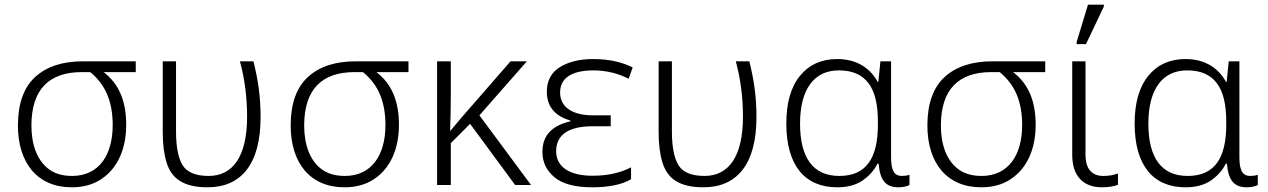

<svg xmlns="http://www.w3.org/2000/svg" viewBox="-20 -796 5456 826"><path d="M288.1 9.8C338.4 9.8 381.3 -2 416.5 -25.9C486.8 -72.8 522.9 -156.7 522.9 -258.8C522.9 -357.9 494.1 -433.6 425.8 -485.8H564V-532.2H336.9C249 -532.2 180.7 -509.8 131.3 -464.8C82 -419.4 57.1 -350.1 57.1 -255.9C57.1 -95.7 140.6 9.8 288.1 9.8ZM290 -39.1C249.5 -39.1 216.3 -48.8 190.4 -67.9C139.2 -106 115.2 -174.3 115.2 -255.9C115.2 -412.1 191.9 -485.8 332 -485.8H368.2C437 -429.7 464.8 -354 464.8 -257.8C464.8 -132.3 408.2 -39.1 290 -39.1Z M873 9.8C1017.1 9.8 1101.1 -89.4 1101.1 -292C1101.1 -382.3 1089.8 -454.6 1070.3 -532.2H1012.2C1032.7 -456.5 1043 -377.4 1043 -293.9C1043 -122.1 981 -39.1 877.9 -39.1C822.8 -39.1 785.2 -54.2 766.1 -84.5C747.1 -114.7 737.3 -163.6 737.3 -231V-532.2H680.2V-227.1C680.2 -176.3 685.5 -133.3 696.3 -98.1C717.3 -27.3 770 9.8 873 9.8Z M1461.4 9.8C1511.7 9.8 1554.7 -2 1589.8 -25.9C1660.2 -72.8 1696.3 -156.7 1696.3 -258.8C1696.3 -357.9 1667.5 -433.6 1599.1 -485.8H1737.3V-532.2H1510.3C1422.4 -532.2 1354 -509.8 1304.7 -464.8C1255.4 -419.4 1230.5 -350.1 1230.5 -255.9C1230.5 -95.7 1314 9.8 1461.4 9.8ZM1463.4 -39.1C1422.9 -39.1 1389.6 -48.8 1363.8 -67.9C1312.5 -106 1288.6 -174.3 1288.6 -255.9C1288.6 -412.1 1365.2 -485.8 1505.4 -485.8H1541.5C1610.4 -429.7 1638.2 -354 1638.2 -257.8C1638.2 -132.3 1581.5 -39.1 1463.4 -39.1Z M2176.3 -532.2 1965.3 -290C1948.2 -270 1934.1 -253.4 1916.5 -231.9C1918 -277.3 1919.4 -332.5 1919.4 -391.1V-532.2H1860.4V0H1919.4V-180.2L2002.4 -263.2L2196.3 0H2264.6L2042.5 -299.8L2246.6 -532.2Z M2528.8 9.8C2596.7 9.8 2654.3 -1 2694.8 -24.9V-76.2C2649.4 -52.2 2593.8 -40 2528.8 -40C2425.8 -40 2372.6 -81.1 2372.6 -145C2372.6 -221.2 2433.1 -252.9 2530.8 -252.9H2607.4V-299.8H2530.8C2444.3 -299.8 2389.6 -334 2389.6 -397.9C2389.6 -456.5 2433.6 -493.2 2533.7 -493.2C2590.8 -493.2 2643.6 -478.5 2684.6 -457L2701.7 -505.9C2662.6 -525.9 2606.9 -542 2532.7 -542C2474.1 -542 2426.3 -530.3 2388.7 -507.3C2351.1 -483.9 2332.5 -448.2 2332.5 -400.9C2332.5 -340.8 2364.7 -296.9 2433.6 -277.8V-273.9C2359.9 -256.8 2313.5 -218.3 2313.5 -142.1C2313.5 -98.1 2331.1 -62 2365.7 -33.2C2400.4 -4.4 2454.6 9.8 2528.8 9.8Z M3006.3 9.8C3150.4 9.8 3234.4 -89.4 3234.4 -292C3234.4 -382.3 3223.1 -454.6 3203.6 -532.2H3145.5C3166 -456.5 3176.3 -377.4 3176.3 -293.9C3176.3 -122.1 3114.3 -39.1 3011.2 -39.1C2956.1 -39.1 2918.5 -54.2 2899.4 -84.5C2880.4 -114.7 2870.6 -163.6 2870.6 -231V-532.2H2813.5V-227.1C2813.5 -176.3 2818.8 -133.3 2829.6 -98.1C2850.6 -27.3 2903.3 9.8 3006.3 9.8Z M3581.5 9.8C3626 9.8 3662.6 0 3690.9 -19.5C3719.2 -39.1 3740.7 -63 3754.9 -91.8H3759.8C3766.1 -17.6 3792.5 9.8 3845.7 9.8C3864.7 9.8 3883.3 5.4 3892.6 0V-43.9C3881.8 -40.5 3871.1 -39.1 3859.9 -39.1C3830.1 -39.1 3813.5 -58.1 3813.5 -119.1V-532.2H3767.6L3758.8 -443.8H3755.9C3724.6 -501 3668 -542 3581.5 -542C3514.2 -542 3460.9 -518.1 3421.9 -470.2C3382.3 -421.9 3362.8 -353.5 3362.8 -264.2C3362.8 -84 3442.9 9.8 3581.5 9.8ZM3590.8 -39.1C3479 -39.1 3421.9 -115.7 3421.9 -264.2C3421.9 -410.6 3481 -493.2 3588.9 -493.2C3706.1 -493.2 3756.8 -418 3756.8 -273.9V-259.8C3756.8 -117.2 3708 -39.1 3590.8 -39.1Z M4200.7 9.8C4251 9.8 4293.9 -2 4329.1 -25.9C4399.4 -72.8 4435.5 -156.7 4435.5 -258.8C4435.5 -357.9 4406.7 -433.6 4338.4 -485.8H4476.6V-532.2H4249.5C4161.6 -532.2 4093.3 -509.8 4043.9 -464.8C3994.6 -419.4 3969.7 -350.1 3969.7 -255.9C3969.7 -95.7 4053.2 9.8 4200.7 9.8ZM4202.6 -39.1C4162.1 -39.1 4128.9 -48.8 4103 -67.9C4051.8 -106 4027.8 -174.3 4027.8 -255.9C4027.8 -412.1 4104.5 -485.8 4244.6 -485.8H4280.8C4349.6 -429.7 4377.4 -354 4377.4 -257.8C4377.4 -132.3 4320.8 -39.1 4202.6 -39.1Z M4651.9 -606 4729 -768.1V-775.9H4660.6L4611.8 -615.2V-606ZM4720.7 9.8C4750 9.8 4772.5 5.4 4789.6 -1V-49.8C4771 -42.5 4750 -39.1 4726.6 -39.1C4679.2 -39.1 4649.9 -66.9 4649.9 -130.9V-532.2H4592.8V-129.9C4592.8 -39.6 4639.2 9.8 4720.7 9.8Z M5080.1 9.8C5124.5 9.8 5161.1 0 5189.5 -19.5C5217.8 -39.1 5239.3 -63 5253.4 -91.8H5258.3C5264.6 -17.6 5291 9.8 5344.2 9.8C5363.3 9.8 5381.8 5.4 5391.1 0V-43.9C5380.4 -40.5 5369.6 -39.1 5358.4 -39.1C5328.6 -39.1 5312 -58.1 5312 -119.1V-532.2H5266.1L5257.3 -443.8H5254.4C5223.1 -501 5166.5 -542 5080.1 -542C5012.7 -542 4959.5 -518.1 4920.4 -470.2C4880.9 -421.9 4861.3 -353.5 4861.3 -264.2C4861.3 -84 4941.4 9.8 5080.1 9.8ZM5089.4 -39.1C4977.5 -39.1 4920.4 -115.7 4920.4 -264.2C4920.4 -410.6 4979.5 -493.2 5087.4 -493.2C5204.6 -493.2 5255.4 -418 5255.4 -273.9V-259.8C5255.4 -117.2 5206.5 -39.1 5089.4 -39.1Z"/></svg>

Font: Noto Reveo Sans
Style: Regular
Weight: 300
Designer: Monotype Design Team
Foundry: Monotype Imaging Inc.
Version: Version 2.007